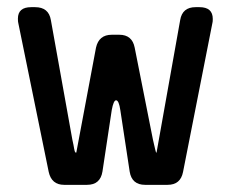

<svg xmlns="http://www.w3.org/2000/svg" viewBox="-20 -505 644 536"><path d="M193 -79H191Q188 -82 187 -90Q186 -95 185 -101Q184 -107 182 -115L122 -449Q116 -485 78 -485H67Q30 -485 30 -453Q30 -444 31 -441L116 -25Q124 11 159 11H223Q260 11 266 -26L292 -198Q297 -225 304 -225Q312 -225 316 -197L342 -26Q348 11 385 11H448Q484 11 491 -25L573 -441Q574 -444 574 -452Q574 -485 537 -485H526Q489 -485 483 -449L417 -79H416Q415 -79 407 -115L356 -372Q349 -408 313 -408H292Q256 -408 248 -372Z"/></svg>

Font: WDXL Lubrifont TC
Style: Regular
Weight: 400
Designer: [WDXL Lubrifont] Copyright 2020-2022 (c) NightFurySL2001, Skr-ZERO; [ZCOOL QingKe HuangYou] Copyright 2018-2022 (c) The 
Version: Version 2.001;hotconv 1.1.1;makeotfexe 2.6.0